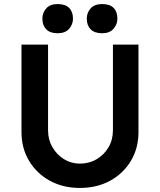

<svg xmlns="http://www.w3.org/2000/svg" viewBox="-20 -921 789 947"><path d="M374 6Q291 6 226 -29.5Q161 -65 123.5 -127.5Q86 -190 86 -269V-701H217V-278Q217 -232 238.5 -195Q260 -158 295.5 -136Q331 -114 374 -114Q420 -114 457 -136Q494 -158 515.5 -195Q537 -232 537 -278V-701H663V-269Q663 -190 625.5 -127.5Q588 -65 523 -29.5Q458 6 374 6ZM484 -757Q446 -757 427 -776.5Q408 -796 408 -829Q408 -858 427 -879.5Q446 -901 484 -901Q522 -901 540.5 -882Q559 -863 559 -829Q559 -801 540 -779Q521 -757 484 -757ZM264 -757Q227 -757 208 -776.5Q189 -796 189 -829Q189 -858 208 -879.5Q227 -901 264 -901Q302 -901 321 -882Q340 -863 340 -829Q340 -801 321 -779Q302 -757 264 -757Z"/></svg>

Font: Lexend Deca Medium
Style: Regular
Weight: 500
Designer: Bonnie Shaver-Troup, Thomas Jockin
Foundry: Lexend
Version: Version 1.008; ttfautohint (v1.8.4.7-5d5b)